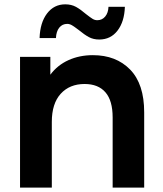

<svg xmlns="http://www.w3.org/2000/svg" viewBox="-20 -853 743 873"><path d="M234.4 -680H160Q162.2 -750 193.9 -791.7Q225.6 -833.3 276.7 -833.3Q304.4 -833.3 325.6 -821.7Q346.7 -810 371.1 -788.9Q391.1 -773.3 401.1 -767.2Q411.1 -761.1 422.2 -761.1Q444.4 -761.1 458.3 -777.8Q472.2 -794.4 473.3 -822.2H547.8Q545.6 -754.4 514.4 -713.9Q483.3 -673.3 431.1 -673.3Q404.4 -673.3 383.9 -684.4Q363.3 -695.6 337.8 -716.7Q318.9 -731.1 307.8 -737.8Q296.7 -744.4 285.6 -744.4Q263.3 -744.4 249.4 -727.2Q235.6 -710 234.4 -680ZM635.6 -342.2V0H492.2V-318.9Q492.2 -395.6 459.4 -433.3Q426.7 -471.1 364.4 -471.1Q296.7 -471.1 256.1 -426.7Q215.6 -382.2 215.6 -298.9V0H71.1V-594.4H208.9V-513.3Q241.1 -556.7 291.1 -579.4Q341.1 -602.2 402.2 -602.2Q507.8 -602.2 571.7 -536.7Q635.6 -471.1 635.6 -342.2Z"/></svg>

Font: Paperlogy 7 Bold
Style: Regular
Weight: 700
Designer: redesigned by Lee Juim, glyphs from Gmarket Sans & Montserrat
Foundry: PT&
Version: Version 1.001